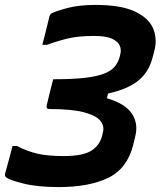

<svg xmlns="http://www.w3.org/2000/svg" viewBox="-25 -740 652 780"><path d="M363 -720Q465 -720 521.5 -694Q578 -668 596.5 -625.5Q615 -583 602 -533L595 -507Q580 -448 537.5 -413Q495 -378 414 -360L409 -341Q484 -319 511 -278Q538 -237 524 -184L516 -151Q492 -55 414.5 -17.5Q337 20 213 20Q127 20 69.5 5.5Q12 -9 1 -19Q-7 -24 -4 -36Q4 -65 11.5 -92.5Q19 -120 26 -147H44Q86 -125 128 -115.5Q170 -106 233 -106Q313 -106 347 -128.5Q381 -151 390 -189L393 -202Q400 -228 382.5 -249.5Q365 -271 315.5 -284Q266 -297 176 -297Q161 -297 165 -313Q170 -334 177 -363Q184 -392 191 -418Q271 -418 321.5 -424Q372 -430 400.5 -442Q429 -454 442 -470.5Q455 -487 461 -508L463 -517Q469 -537 461.5 -554.5Q454 -572 429.5 -583Q405 -594 357 -594Q296 -594 254.5 -584.5Q213 -575 166 -558H147Q153 -581 160.5 -610.5Q168 -640 175 -670Q178 -683 185 -686Q202 -695 249 -707.5Q296 -720 363 -720Z"/></svg>

Font: Recursive Sn Lnr St
Style: Bold Italic
Weight: 700
Italic angle: -15°
Version: Version 1.079;hotconv 1.0.112;makeotfexe 2.5.65598; ttfautoh